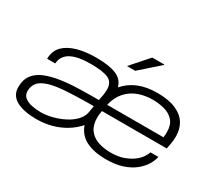

<svg xmlns="http://www.w3.org/2000/svg" viewBox="-134 -990 1422 1268"><g transform="rotate(30 577.0 -355.5)"><path d="M243 12Q199 12 161.5 5Q124 -2 95.5 -16.5Q67 -31 51.5 -55Q36 -79 36 -112Q36 -169 63 -205Q90 -241 138.5 -261Q187 -281 251 -290.5Q315 -300 388.5 -302Q462 -304 540 -304L548 -345Q550 -358 551 -369Q552 -380 552 -390Q552 -444 512 -464Q472 -484 375 -484Q308 -484 265.5 -472Q223 -460 201 -439Q179 -418 173 -393L169 -369H108Q108 -374 108 -379Q108 -384 109 -389Q114 -437 148.5 -470Q183 -503 243.5 -520.5Q304 -538 387 -538Q483 -538 537.5 -516Q592 -494 607 -439Q649 -488 710 -513Q771 -538 852 -538Q940 -538 995 -513.5Q1050 -489 1075.5 -447Q1101 -405 1101 -350Q1101 -339 1099.5 -320Q1098 -301 1088 -251H594Q591 -237 589.5 -224Q588 -211 588 -199Q588 -142 613 -107.5Q638 -73 681.5 -57.5Q725 -42 781 -42Q835 -42 874.5 -56Q914 -70 942 -90Q970 -110 986 -133Q1002 -156 1007 -175H1068Q1062 -145 1043 -113Q1024 -81 989 -52.5Q954 -24 901.5 -6Q849 12 776 12Q682 12 622.5 -18.5Q563 -49 541 -113Q504 -72 458 -44.5Q412 -17 358 -2.5Q304 12 243 12ZM245 -42Q290 -42 336.5 -54.5Q383 -67 423 -88Q463 -109 490 -138Q517 -167 523 -202L531 -252Q396 -252 300 -244.5Q204 -237 153 -208.5Q102 -180 102 -119Q102 -90 123 -73Q144 -56 177 -49Q210 -42 245 -42ZM603 -304H1032Q1034 -315 1034.5 -326Q1035 -337 1035 -346Q1035 -400 1008.5 -430Q982 -460 939.5 -472Q897 -484 847 -484Q790 -484 739.5 -465.5Q689 -447 653.5 -407Q618 -367 603 -304ZM588 -591 705 -723H796V-719L651 -591Z"/></g></svg>

Font: Archivo Expanded ExtraLight
Style: Italic
Weight: 250
Width: 7
Italic angle: -10°
Designer: Hector Gatti
Foundry: Omnibus-Type
Version: Version 2.001